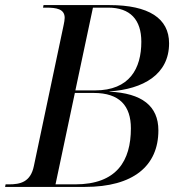

<svg xmlns="http://www.w3.org/2000/svg" viewBox="-39 -734 713 754"><path d="M-19 0H295C484 0 583 -82 583 -222C583 -318 518 -368 391 -374V-375C523 -384 625 -441 625 -564C625 -662 545 -714 391 -714H132L130 -704H143C182 -704 215 -699 215 -664C215 -658 213 -644 211 -636L94 -82C81 -19 41 -10 -4 -10H-17ZM334 -379H257L326 -704H386C472 -704 516 -657 516 -570C516 -465 470 -379 334 -379ZM256 -10H179L255 -369H329C431 -369 475 -318 475 -230C475 -103 420 -10 256 -10Z"/></svg>

Font: Noto Serif Display
Style: Italic
Weight: 400
Italic angle: -12°
Designer: Monotype Design Team
Foundry: Monotype Imaging Inc.
Version: Version 2.009